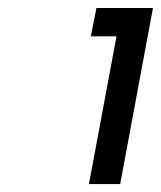

<svg xmlns="http://www.w3.org/2000/svg" viewBox="-20 -759 407 486"><path d="M205.1 -293 274.9 -667H210L224.1 -738.8H367.2L284.2 -293Z"/></svg>

Font: Involve SemiBold Oblique
Style: Italic
Weight: 600
Italic angle: -10.5°
Designer: Stefan Peev
Foundry: Context Ltd.
Version: Version 1.001